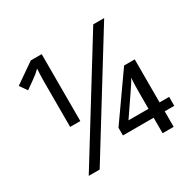

<svg xmlns="http://www.w3.org/2000/svg" viewBox="-154 -888 1087 1063"><g transform="rotate(-30 390.0 -357.0)"><path d="M595.2 -156.2V-251.5Q595.2 -316.9 598.1 -353.5Q593.8 -342.3 573.2 -312Q552.7 -281.7 549.3 -276.4L467.3 -156.2ZM666 -156.2H727.1V-99.1H666V0H595.2V-99.1H398.9V-148.4L598.1 -431.2H666ZM192.9 0H123L564 -713.9H633.8ZM234.4 -286.1H169.4V-568.8Q169.4 -613.3 172.4 -657.2Q160.2 -645.5 147.5 -634.8Q134.8 -624 69.3 -578.1L36.6 -625L164.6 -713.9H234.4Z"/></g></svg>

Font: OpenSansHebrew-Regular
Style: Regular
Weight: 400
Foundry: Ascender Corporation, Yanek Iontef
Version: Version 2.001;PS 002.001;hotconv 1.0.70;makeotf.lib2.5.58329